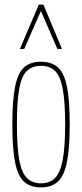

<svg xmlns="http://www.w3.org/2000/svg" viewBox="-20 -810 358 840"><path d="M34 -265Q34 -373 46.5 -433Q59 -493 86.5 -516.5Q114 -540 159 -540Q204 -540 232 -516.5Q260 -493 272.5 -433Q285 -373 285 -265Q285 -157 272 -97Q259 -37 231 -13.5Q203 10 159 10Q115 10 87 -13.5Q59 -37 46.5 -97Q34 -157 34 -265ZM54 -265Q54 -165 64.5 -109Q75 -53 98.5 -30.5Q122 -8 159 -8Q197 -8 220 -30.5Q243 -53 254 -109Q265 -165 265 -265Q265 -365 254.5 -421Q244 -477 221 -499.5Q198 -522 159 -522Q121 -522 97.5 -499.5Q74 -477 64 -421Q54 -365 54 -265ZM67 -596 150 -790H170L251 -596H231L159 -762L86 -596Z"/></svg>

Font: Georama Condensed Thin
Style: Regular
Weight: 100
Width: 3
Designer: Jean-Baptiste Levee
Foundry: Production Type
Version: Version 1.000